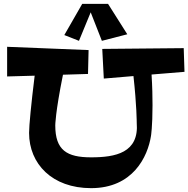

<svg xmlns="http://www.w3.org/2000/svg" viewBox="-20 -953 978 997"><path d="M764 -247C764 -247 772 -295 772 -407C772 -450 771 -503 767 -566L938 -580L934 -703L511 -699L519 -545L673 -558C690 -405 690 -316 690 -316C703 -159 579 -136 453 -136C327 -136 267 -173 267 -302C267 -302 267 -367 307 -565L437 -569L440 -693L17 -710V-556L160 -560C142 -414 131 -300 131 -263C131 -102 251 24 453 24C670 24 747 -139 764 -247ZM541 -933H407L314 -771L390 -741L451 -889L509 -741L641 -775Z"/></svg>

Font: Peralta
Style: Regular
Weight: 400
Designer: Astigmatic (AOETI)
Foundry: Astigmatic (AOETI)
Version: Version 1.000